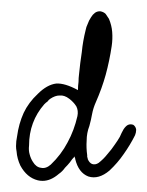

<svg xmlns="http://www.w3.org/2000/svg" viewBox="-20 -323 265 345"><path d="M96.7 -21.5Q94.7 -18.6 91.8 -15.6Q88.9 -12.7 85.9 -10.7Q71.3 2 56.6 2Q51.8 2 47.9 1Q28.3 -3.9 16.6 -25.4Q10.7 -38.1 9.8 -50.8Q8.8 -55.7 8.8 -60.5Q8.8 -69.3 10.7 -78.1Q13.7 -100.6 22.5 -120.1Q31.2 -138.7 47.9 -154.3Q64.5 -170.9 81.1 -172.9Q96.7 -173.8 120.1 -161.1Q120.1 -168.9 121.1 -175.8Q121.1 -182.6 122.1 -190.4Q124 -210 127 -229.5Q128.9 -249 133.8 -268.6Q134.8 -274.4 137.7 -280.3Q139.6 -286.1 143.6 -292Q146.5 -296.9 150.4 -299.8Q154.3 -302.7 159.2 -302.7Q160.2 -302.7 160.2 -302.7Q166 -301.8 169.9 -297.9Q172.9 -293.9 175.8 -289.1Q180.7 -277.3 181.6 -265.6Q182.6 -252.9 180.7 -240.2Q176.8 -213.9 169.9 -188.5Q163.1 -164.1 152.3 -139.6Q147.5 -128.9 145.5 -118.2Q143.6 -107.4 140.6 -96.7Q135.7 -84 135.7 -70.3Q134.8 -57.6 136.7 -43.9Q136.7 -42 136.7 -41Q137.7 -39.1 137.7 -37.1Q140.6 -30.3 145.5 -28.3Q151.4 -26.4 157.2 -30.3Q166 -37.1 172.9 -45.9Q180.7 -54.7 186.5 -63.5Q191.4 -70.3 195.3 -77.1Q198.2 -84 202.1 -90.8Q206.1 -96.7 210 -98.6Q214.8 -100.6 219.7 -98.6Q223.6 -95.7 224.6 -90.8Q224.6 -89.8 224.6 -88.9Q224.6 -85 222.7 -80.1Q213.9 -62.5 202.1 -45.9Q191.4 -30.3 176.8 -16.6Q157.2 0 138.7 -5.9Q121.1 -12.7 115.2 -37.1Q115.2 -39.1 114.3 -40Q114.3 -41 114.3 -42Q109.4 -37.1 105.5 -31.2Q101.6 -26.4 96.7 -21.5ZM39.1 -32.2Q44.9 -22.5 53.7 -21.5Q62.5 -19.5 71.3 -27.3Q89.8 -44.9 101.6 -67.4Q113.3 -88.9 119.1 -114.3Q121.1 -124 117.2 -131.8Q112.3 -139.6 104.5 -145.5Q95.7 -152.3 86.9 -151.4Q79.1 -151.4 70.3 -145.5Q67.4 -143.6 65.4 -140.6Q62.5 -138.7 59.6 -135.7Q45.9 -120.1 39.1 -101.6Q32.2 -83 32.2 -61.5Q31.2 -52.7 33.2 -45.9Q35.2 -38.1 39.1 -32.2ZM158.2 -268.6Q159.2 -245.1 154.3 -223.6Q149.4 -201.2 142.6 -179.7Q145.5 -202.1 148.4 -224.6Q151.4 -247.1 158.2 -268.6Z"/></svg>

Font: Chain Script-Pehr4
Style: Regular
Weight: 400
Designer: Pehr
Version: Version 1.0